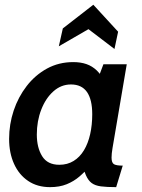

<svg xmlns="http://www.w3.org/2000/svg" viewBox="-20 -760 584 790"><path d="M186 10Q133.5 10 95.8 -15.5Q58 -41 37.8 -85.8Q17.5 -130.5 17.5 -188.5Q17.5 -248.5 36.2 -304.8Q55 -361 89.8 -406Q124.5 -451 173.2 -477.8Q222 -504.5 281.5 -504.5Q312 -504.5 335.8 -496.2Q359.5 -488 378.5 -469.8Q397.5 -451.5 411.5 -421L371.5 -405.5L405.5 -495.5H501.5L443 -151Q439 -127.5 439 -111.5Q439 -90 449.2 -84.2Q459.5 -78.5 485 -78.5L458 10Q419 10 395 6.8Q371 3.5 357 -7Q343 -17.5 333.5 -39Q324 -60.5 313.5 -97L348.5 -76.5Q330 -53.5 307 -33.8Q284 -14 254.5 -2Q225 10 186 10ZM224 -82Q257.5 -82 283 -97.8Q308.5 -113.5 325.5 -141.8Q342.5 -170 351 -208Q359.5 -246 359.5 -290Q359.5 -350.5 337.8 -381.5Q316 -412.5 272 -412.5Q231.5 -412.5 199.8 -384.2Q168 -356 149.8 -309Q131.5 -262 131.5 -206.5Q131.5 -152.5 153.5 -117.2Q175.5 -82 224 -82ZM222 -569.5 238.5 -643 364 -740.5 466 -629.5 451 -558.5 344 -640Z"/></svg>

Font: Cabin SemiCondensedSemiBold
Style: Italic
Weight: 600
Width: 4
Italic angle: -10°
Designer: Pablo Impallari
Foundry: Pablo Impallari. http://www.impallari.com Igino Marini. http://www.ikern.com
Version: Version 3.001